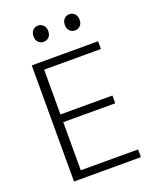

<svg xmlns="http://www.w3.org/2000/svg" viewBox="-149 -894 786 979"><g transform="rotate(-20 243.5 -405.0)"><path d="M80 -630H440V-588H132V-345H414V-303H132V-42H443V0H80ZM139 -766Q139 -786 150.5 -798Q162 -810 179 -810Q196 -810 207.5 -798Q219 -786 219 -766Q219 -745 207.5 -733.5Q196 -722 179 -722Q162 -722 150.5 -733.5Q139 -745 139 -766ZM309 -766Q309 -786 320.5 -798Q332 -810 349 -810Q366 -810 377.5 -798Q389 -786 389 -766Q389 -745 377.5 -733.5Q366 -722 349 -722Q332 -722 320.5 -733.5Q309 -745 309 -766Z"/></g></svg>

Font: Mukta ExtraLight
Style: Regular
Weight: 275
Designer: Girish Dalvi and Yashodeep Gholap
Foundry: Ek Type
Version: Version 2.538;PS 1.002;hotconv 16.6.51;makeotf.lib2.5.65220;